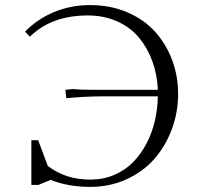

<svg xmlns="http://www.w3.org/2000/svg" viewBox="-20 -731 779 759"><path d="M79.1 -606Q127 -655.3 192.9 -683.1Q258.8 -710.9 336.9 -710.9Q415.5 -710.9 481.4 -683.1Q547.4 -655.3 591.3 -607.4Q635.3 -559.6 659.7 -495.6Q684.1 -431.6 684.1 -359.9Q684.1 -286.6 659.2 -220Q634.3 -153.3 590.1 -102.8Q545.9 -52.2 480 -22.2Q414.1 7.8 336.9 7.8Q249 7.8 180.2 -20L131.8 0H104V-176.8H130.9L168.9 -75.2Q238.8 -21 336.9 -21Q387.7 -21 430.9 -39.3Q474.1 -57.6 505.1 -88.9Q536.1 -120.1 558.3 -162.1Q580.6 -204.1 591.8 -251.7Q603 -299.3 604 -350.1H384.8Q317.4 -350.1 242.2 -342.8L238.8 -371.1V-376L267.1 -378.9Q296.9 -376 344.2 -376H604Q601.6 -434.6 583 -486.8Q564.5 -539.1 531 -580.3Q497.6 -621.6 444.8 -645.8Q392.1 -669.9 327.1 -669.9Q183.6 -669.9 98.1 -585.9Z"/></svg>

Font: Dihjauti
Style: Regular
Weight: 400
Designer: T. Christopher White
Version: Version 3.0.0